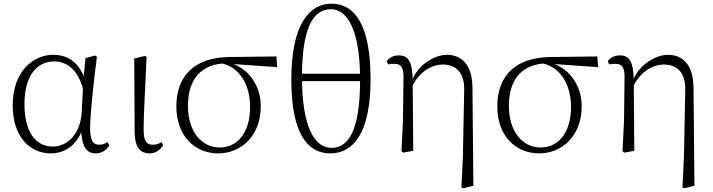

<svg xmlns="http://www.w3.org/2000/svg" viewBox="-20 -820 3877 1044"><path d="M257 14C327 14 400 -26 432 -128H420C424 -22 449 14 501 14C533 14 559 -4 575 -29L564 -47C550 -39 539 -33 520 -33C488 -33 470 -53 470 -123C470 -194 489 -377 507 -511L497 -518L445 -504L434 -393L424 -207C415 -78 335 -23 268 -23C171 -23 113 -106 113 -253C113 -419 189 -486 273 -486C345 -486 416 -439 440 -296L462 -349H454C424 -473 357 -522 269 -522C161 -522 49 -432 49 -247C49 -81 138 14 257 14Z M794 14C828 14 855 -9 867 -30L859 -47C845 -40 832 -33 812 -33C780 -33 761 -48 761 -114C761 -195 767 -281 777 -510L768 -516L710 -502L712 -109C712 -17 743 14 794 14Z M1167 14C1288 14 1398 -78 1398 -243C1398 -369 1312 -478 1181 -487L1171 -478C1282 -462 1340 -359 1340 -239C1340 -96 1269 -18 1175 -18C1077 -18 1002 -103 1002 -245C1002 -386 1071 -475 1216 -476L1229 -473L1487 -455L1483 -513L1228 -510C1033 -508 939 -403 939 -241C939 -84 1036 14 1167 14Z M1776 14C1897 14 1995 -90 1995 -389C1995 -684 1909 -800 1783 -800C1662 -800 1564 -688 1564 -387C1564 -94 1652 14 1776 14ZM1782 -16C1692 -16 1622 -126 1622 -402C1622 -682 1689 -770 1780 -770C1870 -770 1938 -653 1938 -388C1938 -102 1872 -16 1782 -16ZM1584 -379H1978V-419H1584Z M2163 2 2172 10 2227 0 2224 -377V-381C2223 -492 2196 -519 2148 -519C2117 -519 2095 -504 2083 -488L2090 -470C2102 -472 2112 -473 2123 -473C2160 -473 2174 -455 2174 -402L2171 -161ZM2489 198 2498 204 2554 190 2549 -342C2548 -476 2484 -522 2409 -522C2346 -522 2240 -468 2211 -356H2209L2219 -345C2256 -428 2327 -469 2387 -469C2458 -469 2506 -428 2504 -330L2497 30Z M2912 14C3033 14 3143 -78 3143 -243C3143 -369 3057 -478 2926 -487L2916 -478C3027 -462 3085 -359 3085 -239C3085 -96 3014 -18 2920 -18C2822 -18 2747 -103 2747 -245C2747 -386 2816 -475 2961 -476L2974 -473L3232 -455L3228 -513L2973 -510C2778 -508 2684 -403 2684 -241C2684 -84 2781 14 2912 14Z M3365 2 3374 10 3429 0 3426 -377V-381C3425 -492 3398 -519 3350 -519C3319 -519 3297 -504 3285 -488L3292 -470C3304 -472 3314 -473 3325 -473C3362 -473 3376 -455 3376 -402L3373 -161ZM3691 198 3700 204 3756 190 3751 -342C3750 -476 3686 -522 3611 -522C3548 -522 3442 -468 3413 -356H3411L3421 -345C3458 -428 3529 -469 3589 -469C3660 -469 3708 -428 3706 -330L3699 30Z"/></svg>

Font: Source Han Serif CN VF
Style: Regular
Weight: 250
Designer: Ryoko NISHIZUKA 西塚涼子 (kana & ideographs); Frank Grießhammer (Latin, Greek & Cyrillic); Wenlong ZHANG 张文龙 (bopomofo); San
Foundry: Adobe
Version: Version 2.002;hotconv 1.1.0;makeotfexe 2.6.0